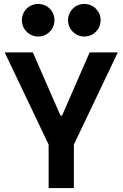

<svg xmlns="http://www.w3.org/2000/svg" viewBox="-20 -961 626 981"><path d="M228.5 0H357.4V-222.2L582 -693.4H438L297.4 -371.1H288.6L147.9 -693.4H3.9L228.5 -222.2ZM175.3 -774.4C221.7 -774.4 258.3 -811.5 258.3 -857.9C258.3 -904.3 221.7 -940.9 175.3 -940.9C128.9 -940.9 91.8 -904.3 91.8 -857.9C91.8 -811.5 128.9 -774.4 175.3 -774.4ZM410.6 -774.4C457 -774.4 494.1 -811.5 494.1 -857.9C494.1 -904.3 457 -940.9 410.6 -940.9C364.7 -940.9 327.6 -904.3 327.6 -857.9C327.6 -811.5 364.7 -774.4 410.6 -774.4Z"/></svg>

Font: CaskaydiaCove Nerd Font
Style: Bold
Weight: 700
Designer: Aaron Bell
Foundry: Saja Typeworks
Version: Version 2111.1;Nerd Fonts 2.3.0